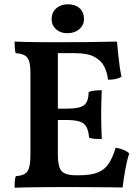

<svg xmlns="http://www.w3.org/2000/svg" viewBox="-20 -873 655 896"><path d="M48 -679Q66 -678 92.5 -677.5Q119 -677 148.5 -676.5Q178 -676 205 -676Q232 -676 250 -676V-155Q250 -115 257 -93.5Q264 -72 283 -63.5Q302 -55 337 -55L323 0Q295 0 256 0Q217 0 176 0.5Q135 1 100.5 1.5Q66 2 48 3Q48 -14 49 -27.5Q50 -41 54 -51Q81 -53 95.5 -61.5Q110 -70 116 -91.5Q122 -113 122 -154V-530Q122 -568 116 -587Q110 -606 95.5 -614.5Q81 -623 53 -625Q50 -635 49 -650.5Q48 -666 48 -679ZM520 -184Q541 -180 557 -173.5Q573 -167 583 -157Q572 -123 564.5 -80.5Q557 -38 552 2Q530 1 493 1Q456 1 412 0.5Q368 0 323 0L337 -55H346Q406 -55 438.5 -69Q471 -83 489 -112Q507 -141 520 -184ZM455 -452Q454 -428 453 -399.5Q452 -371 452 -341Q452 -310 453 -279Q454 -248 455 -224Q437 -224 423 -225Q409 -226 396 -230Q392 -279 370.5 -296Q349 -313 293 -313H226V-366H293Q351 -366 372 -382Q393 -398 394 -444Q408 -449 423.5 -450.5Q439 -452 455 -452ZM526 -679Q528 -656 531 -625.5Q534 -595 538 -566Q542 -537 547 -515Q536 -508 520.5 -504.5Q505 -501 484 -501Q481 -533 467 -561.5Q453 -590 421 -607.5Q389 -625 329 -625H221L247 -676Q324 -676 379 -676.5Q434 -677 470 -678Q506 -679 526 -679ZM294 -718Q262 -718 241.5 -736.5Q221 -755 221 -783Q221 -816 243 -834.5Q265 -853 296 -853Q331 -853 351.5 -834.5Q372 -816 372 -784Q372 -756 350 -737Q328 -718 294 -718Z"/></svg>

Font: Vollkorn SemiBold
Style: Regular
Weight: 600
Designer: Friedrich Althausen
Foundry: Friedrich Althausen
Version: Version 5.000